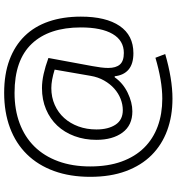

<svg xmlns="http://www.w3.org/2000/svg" viewBox="17 -732 850 924"><g transform="rotate(-90 442.0 -270.0)"><path d="M374 -104Q401 -104 428 -114.5Q455 -125 477.5 -145Q500 -165 516.5 -194Q533 -223 539 -259L569 -432Q543 -440 521 -444Q499 -448 480 -448Q436 -448 399 -431.5Q362 -415 336 -386Q310 -357 295.5 -317.5Q281 -278 281 -231Q281 -174 304 -139Q327 -104 374 -104ZM429 135Q345 135 276 109.5Q207 84 157.5 34.5Q108 -15 80.5 -89Q53 -163 53 -261Q53 -358 81 -435Q109 -512 161.5 -565.5Q214 -619 289 -647Q364 -675 457 -675Q547 -675 615.5 -649.5Q684 -624 730.5 -576.5Q777 -529 800.5 -460.5Q824 -392 824 -306Q824 -185 779 -119Q734 -53 648 -53Q597 -53 569.5 -76Q542 -99 537 -143H532Q504 -103 457.5 -80.5Q411 -58 368 -58Q301 -58 266 -105.5Q231 -153 231 -231Q231 -288 249 -336.5Q267 -385 299.5 -419.5Q332 -454 378 -473.5Q424 -493 480 -493Q512 -493 548 -485Q584 -477 625 -462L586 -251Q582 -229 579.5 -210Q577 -191 577 -174Q577 -137 593.5 -118Q610 -99 649 -99Q709 -99 740.5 -153Q772 -207 772 -306Q772 -459 693.5 -542Q615 -625 457 -625Q376 -625 310.5 -600.5Q245 -576 199 -529.5Q153 -483 128 -415Q103 -347 103 -261Q103 -175 126.5 -110Q150 -45 193 -1.5Q236 42 296 64Q356 86 429 86Q473 86 522.5 77.5Q572 69 626 53L644 100Q586 117 531.5 126Q477 135 429 135Z"/></g></svg>

Font: EncodeSans
Style: Light
Weight: 300
Designer: Pablo Impallari, Andres Torresi
Foundry: Pablo Impallari, Andres Torresi
Version: Version 1.000; ttfautohint (v1.4.1)